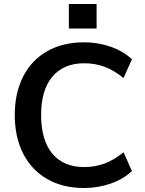

<svg xmlns="http://www.w3.org/2000/svg" viewBox="-20 -933 725 962"><path d="M54 -357Q54 -467 96 -549.5Q138 -632 216.5 -676.5Q295 -721 400 -721Q472 -721 535.5 -698.5Q599 -676 641 -636L599 -542Q551 -581 503.5 -598.5Q456 -616 402 -616Q299 -616 242.5 -549Q186 -482 186 -357Q186 -231 242 -163.5Q298 -96 402 -96Q456 -96 503.5 -113.5Q551 -131 599 -170L641 -76Q599 -36 535.5 -13.5Q472 9 400 9Q295 9 216.5 -36Q138 -81 96 -163.5Q54 -246 54 -357ZM464 -913V-790H325V-913Z"/></svg>

Font: Muli
Style: Bold
Weight: 700
Designer: Vernon Adams
Foundry: Vernon Adams
Version: Version 2.001